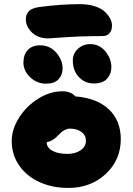

<svg xmlns="http://www.w3.org/2000/svg" viewBox="-20 -944 646 936"><path d="M215.8 -756.8Q166 -756.8 136 -785.4Q106 -814 106 -850.1Q106 -873.5 120.4 -889.2Q134.8 -904.8 174.8 -910.2Q280.3 -923.8 370.1 -923.8Q411.1 -923.8 442.9 -913.3Q474.6 -902.8 491.7 -886.2Q508.8 -869.6 517.3 -852.8Q525.9 -835.9 525.9 -819.8Q525.9 -795.4 513.7 -781.7Q501.5 -768.1 479 -768.1Q380.4 -768.1 299.3 -762.5Q218.3 -756.8 215.8 -756.8ZM437 -537.1Q393.6 -537.1 364.3 -568.6Q335 -600.1 335 -648.9Q335 -683.1 359.9 -706.1Q384.8 -729 419.9 -729Q464.8 -729 493.9 -693.4Q522.9 -657.7 522.9 -617.2Q522.9 -583.5 502 -560.3Q481 -537.1 437 -537.1ZM204.1 -536.1Q160.2 -536.1 127.2 -567.4Q94.2 -598.6 94.2 -638.2Q94.2 -677.7 115.7 -700.4Q137.2 -723.1 174.8 -723.1Q223.6 -723.1 254.4 -687.3Q285.2 -651.4 285.2 -609.9Q285.2 -578.6 265.1 -557.4Q245.1 -536.1 204.1 -536.1ZM313 -27.8Q233.9 -27.8 170.9 -57.1Q107.9 -86.4 72.5 -138.7Q37.1 -190.9 37.1 -255.9Q37.1 -314 73.2 -370.8Q109.4 -427.7 167 -463.4Q224.6 -499 283.2 -499Q326.2 -499 347.2 -474.1Q452.6 -465.8 510.7 -410.9Q568.8 -356 568.8 -266.1Q568.8 -164.1 495.4 -95.9Q421.9 -27.8 313 -27.8ZM208 -249Q208 -224.1 235.4 -209Q262.7 -193.8 308.1 -193.8Q348.1 -193.8 373.5 -211.7Q398.9 -229.5 398.9 -257.8Q398.9 -284.7 377.2 -300.8Q355.5 -316.9 320.8 -316.9Q308.6 -316.9 297.1 -311Q285.6 -305.2 278.8 -299.1Q272 -293 255.9 -276.9Q234.4 -255.4 208 -251Z"/></svg>

Font: Shantell Sans Irregular
Style: Regular
Weight: 800
Designer: Stephen Nixon, Anya Danilova, Shantell Martin
Foundry: Arrow Type
Version: Version 1.006;[9816181b4]